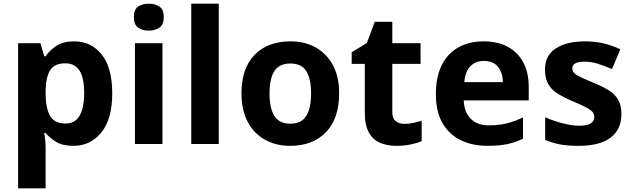

<svg xmlns="http://www.w3.org/2000/svg" viewBox="-20 -780 3424 1040"><path d="M382 -556Q474 -556 531 -484.5Q588 -413 588 -274Q588 -135 529 -62.5Q470 10 378 10Q319 10 284 -11.5Q249 -33 227 -60H219Q223 -41 225 -20.5Q227 0 227 20V240H78V-546H199L220 -475H227Q249 -508 286 -532Q323 -556 382 -556ZM334 -437Q276 -437 252.5 -401Q229 -365 227 -291V-275Q227 -196 250.5 -153.5Q274 -111 336 -111Q370 -111 392 -130Q414 -149 425 -186Q436 -223 436 -276Q436 -356 411.5 -396.5Q387 -437 334 -437Z M860 -546V0H711V-546ZM786 -760Q819 -760 843 -744.5Q867 -729 867 -687Q867 -646 843 -630Q819 -614 786 -614Q752 -614 728.5 -630Q705 -646 705 -687Q705 -729 728.5 -744.5Q752 -760 786 -760Z M1165 0H1016V-760H1165Z M1817 -274Q1817 -138 1745.5 -64Q1674 10 1551 10Q1475 10 1415.5 -23Q1356 -56 1322 -119.5Q1288 -183 1288 -274Q1288 -410 1359 -483Q1430 -556 1554 -556Q1631 -556 1690 -523Q1749 -490 1783 -427.5Q1817 -365 1817 -274ZM1440 -274Q1440 -193 1466.5 -151.5Q1493 -110 1553 -110Q1612 -110 1638.5 -151.5Q1665 -193 1665 -274Q1665 -355 1638.5 -395.5Q1612 -436 1553 -436Q1493 -436 1466.5 -395.5Q1440 -355 1440 -274Z M2170 -109Q2195 -109 2218 -114Q2241 -119 2264 -126V-15Q2240 -5 2204.5 2.5Q2169 10 2127 10Q2078 10 2039.5 -6Q2001 -22 1978.5 -61.5Q1956 -101 1956 -171V-434H1885V-497L1967 -547L2010 -662H2105V-546H2258V-434H2105V-171Q2105 -140 2123 -124.5Q2141 -109 2170 -109Z M2599 -556Q2675 -556 2729.5 -527Q2784 -498 2814 -443Q2844 -388 2844 -308V-236H2492Q2494 -173 2529.5 -137Q2565 -101 2628 -101Q2681 -101 2724 -111.5Q2767 -122 2813 -144V-29Q2773 -9 2728.5 0.5Q2684 10 2621 10Q2539 10 2476 -20.5Q2413 -51 2377 -113Q2341 -175 2341 -269Q2341 -365 2373.5 -428.5Q2406 -492 2464 -524Q2522 -556 2599 -556ZM2600 -450Q2557 -450 2528.5 -422Q2500 -394 2495 -335H2704Q2703 -385 2678 -417.5Q2653 -450 2600 -450Z M3346 -162Q3346 -79 3287.5 -34.5Q3229 10 3113 10Q3056 10 3015 2.5Q2974 -5 2933 -22V-145Q2977 -125 3028 -112Q3079 -99 3118 -99Q3162 -99 3180.5 -112Q3199 -125 3199 -146Q3199 -160 3191.5 -171Q3184 -182 3159 -196Q3134 -210 3081 -232Q3030 -254 2997 -275.5Q2964 -297 2948 -327.5Q2932 -358 2932 -404Q2932 -480 2991 -518Q3050 -556 3148 -556Q3199 -556 3245 -546Q3291 -536 3340 -513L3295 -406Q3255 -423 3219 -434.5Q3183 -446 3146 -446Q3113 -446 3096.5 -437Q3080 -428 3080 -410Q3080 -397 3088.5 -386.5Q3097 -376 3121.5 -364Q3146 -352 3194 -332Q3241 -313 3275 -292.5Q3309 -272 3327.5 -241.5Q3346 -211 3346 -162Z"/></svg>

Font: Noto Sans Kawi
Style: Bold
Weight: 700
Designer: Fadhl Haqq
Version: Version 1.000